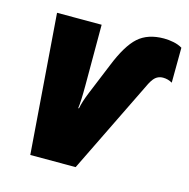

<svg xmlns="http://www.w3.org/2000/svg" viewBox="-88 -650 724 736"><g transform="rotate(15 274.0 -282.0)"><path d="M275 0 454 -366Q468 -397 480.5 -407.5Q493 -418 510 -418Q530 -418 547 -408L548 -547Q533 -556 513.5 -560Q494 -564 475 -564Q411 -564 373 -530Q335 -496 301 -411L250 -287Q234 -248 229 -221H226Q230 -248 230 -312V-553H53L95 0Z"/></g></svg>

Font: Noto Sans Display SemiCondensed Black
Style: Italic
Weight: 900
Width: 4
Designer: Monotype Design team
Foundry: Monotype Imaging Inc.
Version: 1.000